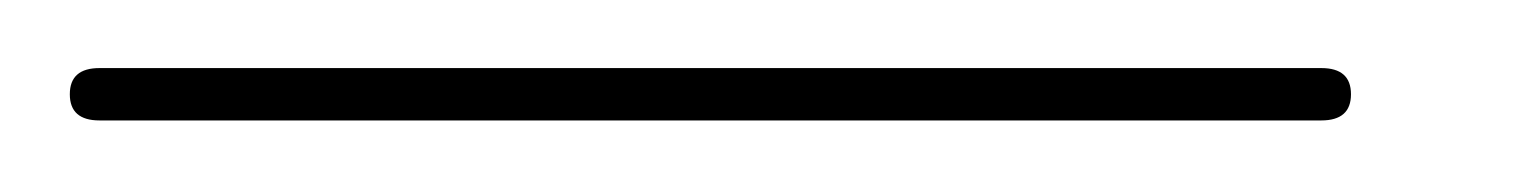

<svg xmlns="http://www.w3.org/2000/svg" viewBox="-59 36 440 55"><path d="M-39 63Q-39 55.5 -30.5 55.5H319.5Q328 55.5 328 63Q328 70.5 319.5 70.5H-30.5Q-39 70.5 -39 63Z"/></svg>

Font: Fraunces 144pt Thin
Style: Italic
Weight: 100
Italic angle: -16°
Version: Version 1.000;[b76b70a41]